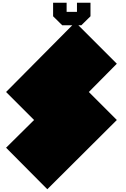

<svg xmlns="http://www.w3.org/2000/svg" viewBox="-20 -1162 910 1392"><path d="M827 -292 323 210 24 -91 227 -292 24 -495 526 -1001 827 -700 624 -495 827 -292ZM570 -979H431L365 -1044V-1142H463V-1076H538V-1142H636V-1044L570 -979Z"/></svg>

Font: El Pececito
Style: Regular
Weight: 400
Designer: deFharo
Foundry: deFharo
Version: El Pececito Version 1.000